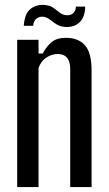

<svg xmlns="http://www.w3.org/2000/svg" viewBox="-20 -762 444 782"><path d="M50 0V-600H137V-544H154Q170 -574 191 -591Q212 -608 248 -608Q299 -608 326 -577.5Q353 -547 353 -476V0H266V-483Q265 -542 215 -542Q190 -542 168 -527Q146 -512 137 -485V0ZM77 -657Q80 -706 103.5 -725Q127 -744 159 -742Q184 -740 198 -730Q212 -720 223.5 -710.5Q235 -701 251 -700Q269 -699 279 -709Q289 -719 289 -735H327Q326 -692 304.5 -671.5Q283 -651 249 -652Q226 -653 211 -662.5Q196 -672 183.5 -682Q171 -692 155 -694Q141 -695 129 -686.5Q117 -678 115 -657Z"/></svg>

Font: Big Shoulders Display SemiBold
Style: Regular
Weight: 600
Designer: Patric King
Foundry: XO Type Co
Version: Version 1.000; ttfautohint (v1.8.2)